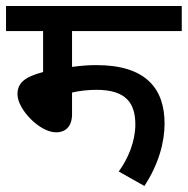

<svg xmlns="http://www.w3.org/2000/svg" viewBox="-20 -642 623 637"><path d="M219 -539H583V-622H0V-539H123V-403C62 -387 38 -367 38 -329C38 -280 111 -203 166 -203C199 -203 219 -224 219 -263V-335C245 -341 273 -344 300 -344C398 -344 429 -300 429 -229C429 -174 406 -117 374 -73L459 -25C506 -96 526 -170 526 -232C526 -348 464 -426 300 -426C274 -426 247 -424 219 -420Z"/></svg>

Font: Noto Sans Medium
Style: Italic
Weight: 500
Italic angle: -12°
Designer: Monotype Design Team
Foundry: Monotype Imaging Inc.
Version: Version 2.013